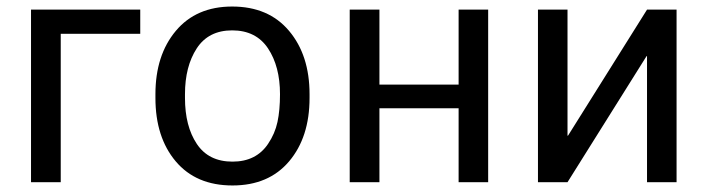

<svg xmlns="http://www.w3.org/2000/svg" viewBox="-20 -558 2168 588"><path d="M166 0H75V-528.5H409.5V-454.5H166Z M692 10Q580.5 10 518.2 -63.8Q456 -137.5 456 -258V-269.5Q456 -389 518.5 -463.5Q581 -538 691 -538Q802.5 -538 865.2 -463.5Q928 -389 928 -269.5V-258Q928 -138 865.5 -64Q803 10 692 10ZM692 -63Q764.5 -63 801 -117.5Q822 -148.5 829.8 -184.5Q837.5 -220.5 837.5 -269.5Q837.5 -354.5 800.8 -409.8Q764 -465 691 -465Q618.5 -465 582.5 -409.8Q546.5 -354.5 546.5 -269.5V-258Q546.5 -171.5 582.8 -117.2Q619 -63 692 -63Z M1475 0H1384.5V-226.5H1142V0H1051V-528.5H1142V-299H1384.5V-528.5H1475Z M2052 0H1961.5V-386H1960L1718 0H1627.5V-528.5H1718V-142.5H1719.5L1961.5 -528.5H2052Z"/></svg>

Font: Roberto Sans
Style: Regular
Weight: 400
Designer: Google (font) & Cristiano Sobral (main changes)
Version: Version 1.500; ttfautohint (v1.8.4.7-5d5b-dirty)